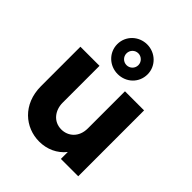

<svg xmlns="http://www.w3.org/2000/svg" viewBox="-187 -740 859 859"><g transform="rotate(45 243.0 -310.5)"><path d="M241.7 -447.9C295.1 -447.9 337.5 -488.2 337.5 -541.7C337.5 -594.4 293.8 -635.4 241.7 -635.4C188.9 -635.4 145.8 -594.4 145.8 -541.7C145.8 -488.9 188.9 -447.9 241.7 -447.9ZM241.7 -504.2C220.8 -504.2 204.2 -520.8 204.2 -541.7C204.2 -562.5 220.8 -579.2 241.7 -579.2C261.8 -579.2 279.2 -562.5 279.2 -541.7C279.2 -520.8 262.5 -504.2 241.7 -504.2ZM206.9 13.9C256.2 13.9 300.7 -6.2 330.6 -43.8V0H440.3V-416.7H319.4V-181.9C319.4 -125 280.6 -94.4 238.9 -94.4C187.5 -94.4 158.3 -136.8 158.3 -183.3V-416.7H37.5V-167.4C37.5 -52.1 118.8 13.9 206.9 13.9Z"/></g></svg>

Font: Afacad
Style: Bold
Weight: 700
Designer: Kristian Moeller
Foundry: Dicotype
Version: Version 1.000